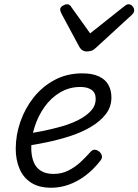

<svg xmlns="http://www.w3.org/2000/svg" viewBox="-20 -864 651 903"><path d="M221 19Q164 19 127 -4.5Q90 -28 72 -70Q54 -112 54 -164Q54 -229 76 -292Q98 -355 138.5 -406Q179 -457 237 -488Q295 -519 367 -519Q415 -519 445.5 -504.5Q476 -490 490 -464.5Q504 -439 504 -406Q504 -361 477.5 -327Q451 -293 407 -267Q363 -241 308.5 -223.5Q254 -206 198 -194.5Q142 -183 93 -176L99 -234Q137 -239 181.5 -248Q226 -257 270 -269.5Q314 -282 350 -300.5Q386 -319 408 -343Q430 -367 430 -399Q430 -428 410.5 -441.5Q391 -455 358 -455Q306 -455 263 -429.5Q220 -404 190 -362Q160 -320 143.5 -269.5Q127 -219 127 -169Q127 -131 138 -103Q149 -75 172.5 -60.5Q196 -46 232 -46Q269 -46 300.5 -61.5Q332 -77 358 -101Q384 -125 406 -150Q417 -162 429 -159.5Q441 -157 450 -148Q458 -139 459.5 -129Q461 -119 451 -107Q419 -66 381.5 -38Q344 -10 303.5 4.5Q263 19 221 19ZM585 -844Q595 -844 603 -835Q611 -826 611 -816Q611 -808 608 -803.5Q605 -799 601 -795L432 -640Q421 -629 410.5 -625.5Q400 -622 387 -622Q377 -622 368.5 -627Q360 -632 354 -642L269 -800Q266 -806 264.5 -811Q263 -816 263 -819Q263 -830 275 -837Q287 -844 294 -844Q303 -844 308 -840Q313 -836 316 -830L404 -707L560 -831Q567 -836 572 -840Q577 -844 585 -844Z"/></svg>

Font: Playwrite US Trad Light
Style: Regular
Weight: 300
Designer: Veronika Burian, José Scaglione
Foundry: TypeTogether
Version: Version 1.003